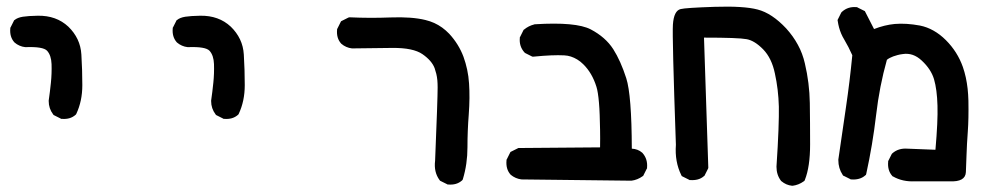

<svg xmlns="http://www.w3.org/2000/svg" viewBox="-20 -439 3040 591"><path d="M166.5 -74.2 147 -84 145 -85 143.6 -86.9Q129.9 -105 129.9 -127.9V-128.4V-129.4Q133.8 -156.2 136.7 -184.6Q139.6 -212.4 138.7 -241.7Q137.7 -268.6 125 -282.7Q112.8 -295.9 59.1 -293.9H58.1H57.6Q48.3 -294.9 40 -298.6Q31.7 -302.2 24.9 -308.1L24.4 -308.6L23.9 -309.1Q9.3 -325.7 11.7 -351.6V-353.5L12.7 -355L22.5 -374.5L23.4 -376.5L24.9 -377.4Q33.7 -384.8 50.3 -387.5Q66.9 -390.1 96.2 -390.6Q153.3 -391.6 190.4 -356.9Q208.5 -339.4 218.8 -317.9Q229 -296.4 230.5 -271Q233.4 -224.1 233.4 -176.8Q233.4 -127.9 214.8 -88.4L213.9 -86.9L212.4 -85.4Q195.8 -70.8 169.9 -73.2H168Z M666.5 -74.2 647 -84 645 -85 643.6 -86.9Q629.9 -105 629.9 -127.9V-128.4V-129.4Q633.8 -156.2 636.7 -184.6Q639.6 -212.4 638.7 -241.7Q637.7 -268.6 625 -282.7Q612.8 -295.9 559.1 -293.9H558.1H557.6Q548.3 -294.9 540 -298.6Q531.7 -302.2 524.9 -308.1L524.4 -308.6L523.9 -309.1Q509.3 -325.7 511.7 -351.6V-353.5L512.7 -355L522.5 -374.5L523.4 -376.5L524.9 -377.4Q533.7 -384.8 550.3 -387.5Q566.9 -390.1 596.2 -390.6Q653.3 -391.6 690.4 -356.9Q708.5 -339.4 718.8 -317.9Q729 -296.4 730.5 -271Q733.4 -224.1 733.4 -176.8Q733.4 -127.9 714.8 -88.4L713.9 -86.9L712.4 -85.4Q695.8 -70.8 669.9 -73.2H668Z M1356 127.9 1336.4 118.2 1334.5 117.2 1333 115.2Q1314.9 90.8 1319.3 55.7Q1327.1 -134.3 1327.1 -169.9Q1327.1 -181.6 1326.2 -192.1Q1325.2 -202.6 1323 -211.7Q1320.8 -220.7 1317.9 -229Q1309.1 -252.4 1280.5 -272.2Q1252 -292 1188 -291.5Q1121.1 -291 1064.5 -290H1064H1063.5Q1054.2 -291 1045.9 -294.7Q1037.6 -298.3 1030.8 -304.2L1030.3 -304.7L1029.8 -305.2Q1015.1 -321.8 1017.6 -347.7V-349.6L1018.6 -351.1L1028.3 -370.6L1029.8 -373.5L1032.7 -375L1052.2 -384.8L1054.7 -385.7H1057.1Q1118.2 -382.8 1182.1 -385.3Q1248 -387.7 1289.6 -377.4Q1303.7 -374 1316.7 -368.2Q1329.6 -362.3 1341.1 -354Q1352.5 -345.7 1362.8 -335Q1392.1 -303.2 1406.7 -264.2Q1413.6 -245.1 1418 -224.6Q1422.4 -204.1 1423.8 -182.1Q1426.8 -139.6 1422.9 -86.9Q1418.9 -35.6 1418.9 14.2Q1418.9 65.9 1404.8 112.3L1403.8 114.7L1401.9 116.7Q1385.3 131.3 1359.4 128.9H1357.4Z M1922.9 117.2 1585.9 113.3H1585.4H1585Q1566.4 110.8 1552.2 99.1L1551.8 98.6L1551.3 98.1Q1536.6 81.5 1539.1 54.7V52.7L1540 51.3L1549.8 31.7L1551.3 28.8L1554.2 27.3L1573.7 17.6L1575.7 16.6H1578.1L1827.1 14.6Q1827.6 -14.2 1827.1 -39.3Q1826.7 -64.5 1825.9 -85.2Q1825.2 -106 1823.7 -122.8Q1822.3 -139.6 1820.3 -151.9Q1818.4 -164.1 1815.9 -171.9Q1802.7 -214.4 1775.4 -241.2Q1766.6 -250 1756.8 -255.9Q1747.1 -261.7 1737.3 -264.9Q1727.5 -268.1 1716.8 -268.6Q1681.6 -270.5 1622.1 -264.6H1619.1L1616.7 -265.6L1597.2 -275.4L1595.7 -276.4L1594.2 -277.8Q1577.6 -296.4 1580.1 -322.3V-324.2L1581.1 -325.7L1590.8 -345.2L1591.8 -347.2L1593.3 -348.1Q1606.9 -359.4 1624.5 -363.8L1625.5 -364.3H1626.5Q1752.9 -372.1 1798.3 -348.6Q1843.8 -324.7 1867.7 -287.6Q1890.6 -251.5 1907.7 -198.2Q1924.3 -146.5 1924.8 18.6Q1943.4 19.5 1956.5 30.8L1957 31.2L1957.5 31.7Q1974.1 50.3 1971.7 77.1V79.1L1970.7 80.6L1960.9 100.1L1960 102.1L1958 103.5Q1942.4 114.7 1923.8 117.2H1923.3Z M2418 132.8Q2408.7 131.8 2400.4 128.2Q2392.1 124.5 2385.3 118.7L2384.3 118.2L2383.8 117.2Q2370.1 99.1 2370.1 74.2V73.7Q2374.5 7.8 2376.2 -38.3Q2377.9 -84.5 2377.4 -110.8Q2376 -164.1 2365.2 -212.9Q2355.5 -259.8 2329.1 -287.1Q2302.7 -314 2278.3 -318.4Q2253.4 -323.2 2147 -323.2L2160.2 75.7V78.1L2159.2 80.6L2149.4 100.1L2148.4 102.1L2147 103Q2138.7 110.4 2127.9 113.3Q2117.2 116.2 2104.5 115.2H2102.5L2101.1 114.3L2081.5 104.5L2078.6 103L2077.1 100.1Q2056.6 58.6 2060.5 6.8Q2048.8 -327.1 2051.3 -363.3Q2054.2 -406.2 2075.2 -411.1Q2090.3 -415 2179.7 -418Q2269.5 -420.9 2312 -409.7Q2356 -398.4 2399.9 -351.6Q2410.6 -339.8 2419.7 -327.1Q2428.7 -314.5 2436 -301Q2443.4 -287.6 2448.7 -273.2Q2454.1 -258.8 2457.5 -243.7Q2471.7 -183.6 2472.7 -122.1Q2473.6 -61.5 2473.6 5.4Q2473.6 74.2 2457.5 114.7L2456.1 117.7L2454.1 119.1Q2438.5 130.4 2419.9 132.8H2418.9Z M2796.4 119.1Q2758.3 121.1 2728.5 104L2727.1 103.5L2726.1 102.1Q2711.4 85.4 2713.9 58.6V56.6L2714.8 55.2L2724.6 35.6L2725.6 34.2L2727.1 32.7Q2745.6 16.6 2772.9 18.6L2859.4 22Q2867.2 -66.4 2865.7 -113.8Q2864.3 -163.6 2855 -195.3Q2845.7 -226.1 2817.4 -252.4Q2790.5 -277.8 2758.3 -272.5Q2750 -271.5 2742.7 -269.5Q2735.4 -267.6 2729.5 -265.4Q2723.6 -263.2 2718.5 -260.5Q2713.4 -257.8 2710 -254.9Q2687 -173.3 2676.8 -85Q2671.4 -39.1 2663.8 6.1Q2656.2 51.3 2646.5 95.7L2645.5 99.1L2643.1 101.1Q2634.8 108.4 2624 111.3Q2613.3 114.3 2600.6 113.3H2598.6L2597.2 112.3L2577.6 102.5L2575.2 101.6L2573.7 99.1Q2560.5 79.1 2560.5 53.7V53.2V52.2Q2572.3 -27.8 2584 -108.9Q2595.7 -188 2603.5 -269Q2597.7 -282.2 2591.6 -293.9Q2585.4 -305.7 2578.6 -317.4Q2573.2 -326.2 2569.3 -335.4Q2565.4 -344.7 2562.7 -354.5Q2560.1 -364.3 2558.6 -374.5L2558.1 -377.4L2559.6 -380.4L2569.3 -399.9L2570.3 -401.4L2571.8 -402.8Q2590.3 -419.4 2616.2 -417H2618.2L2619.6 -416L2639.2 -406.2L2642.1 -404.8L2643.6 -401.9L2670.4 -349.6Q2703.1 -362.3 2733.9 -365.2Q2769 -368.2 2811.5 -360.4Q2833.5 -356 2853.5 -344.7Q2873.5 -333.5 2891.6 -315.4Q2927.2 -279.8 2943.8 -232.9Q2949.2 -217.3 2952.9 -200.4Q2956.5 -183.6 2958.5 -165.8Q2960.4 -147.9 2960.9 -128.9Q2961.9 -72.8 2959 -33.7Q2956.1 5.4 2955.1 37.6Q2954.1 69.8 2953.1 90.8Q2951.7 121.6 2902.8 119.1Z"/></svg>

Font: NaikaiFont
Style: Bold
Weight: 700
Version: Version 1.89